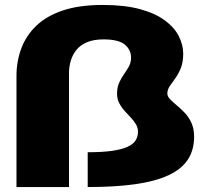

<svg xmlns="http://www.w3.org/2000/svg" viewBox="-20 -755 846 775"><path d="M46.5 0H258.5V-459Q258.5 -486 266 -510.8Q273.5 -535.5 289.5 -554.8Q305.5 -574 332.2 -585Q359 -596 398 -596Q458.5 -596 483.8 -575Q509 -554 509 -522.5Q509 -502.5 500.5 -487.2Q492 -472 480.8 -456Q469.5 -440 461 -421.2Q452.5 -402.5 452.5 -376.5Q452.5 -356 461 -339.2Q469.5 -322.5 482 -308.5Q494.5 -294.5 507.2 -281.2Q520 -268 528.5 -253.8Q537 -239.5 537 -223Q537 -204 527.5 -188.5Q518 -173 494.2 -162.2Q470.5 -151.5 431.5 -146Q392.5 -140.5 334 -140.5V0Q445 0 526 -11.5Q607 -23 659.8 -47.5Q712.5 -72 738 -110.5Q763.5 -149 763.5 -203.5Q763.5 -235 752.8 -258.8Q742 -282.5 725.8 -299.5Q709.5 -316.5 693.5 -329.8Q677.5 -343 666.5 -354.5Q655.5 -366 655.5 -377.5Q655.5 -393 665.2 -407.5Q675 -422 687.5 -439Q700 -456 709.8 -480Q719.5 -504 719.5 -538Q719.5 -573.5 702 -608.5Q684.5 -643.5 646 -672.2Q607.5 -701 545.5 -718Q483.5 -735 394.5 -735Q300 -735 233.8 -712.8Q167.5 -690.5 126.2 -650.8Q85 -611 65.8 -559Q46.5 -507 46.5 -448.5Z"/></svg>

Font: Anybody SemiExpanded ExtraBold
Style: Regular
Weight: 800
Width: 6
Version: Version 1.113;gftools[0.9.25]